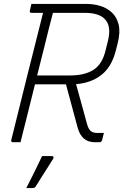

<svg xmlns="http://www.w3.org/2000/svg" viewBox="-20 -720 640 972"><path d="M84 0H45Q39 0 37.5 -3.5Q36 -7 37 -11Q77 -172 117 -333Q157 -494 198 -655H139Q133 -655 131.5 -658.5Q130 -662 131 -666Q133 -675 135 -683Q137 -691 139 -700H421Q454 -700 487.5 -690Q521 -680 546 -657Q571 -634 580.5 -596Q590 -558 576 -502L565 -459Q544 -380 492.5 -340Q441 -300 365 -294Q379 -244 393 -193Q407 -142 421 -91Q428 -66 439.5 -56.5Q451 -47 471 -47H506Q504 -37 501.5 -29Q499 -21 497 -11Q494 0 483 0H460Q393 0 373 -74L314 -293H157Q145 -245 133 -196.5Q121 -148 109 -100Q102 -74 96 -49Q90 -24 84 0ZM205 -485Q196 -448 186.5 -411.5Q177 -375 168 -338H334Q408 -338 452.5 -366Q497 -394 514 -463L525 -507Q547 -589 509 -625Q479 -655 408 -655H248Q237 -613 226 -570Q215 -527 205 -485ZM193 70H242Q248 70 250.5 74Q253 78 249 84Q231 113 218.5 132.5Q206 152 193.5 171.5Q181 191 162 222Q160 226 156 229Q152 232 145 232H113Q130 199 142.5 174Q155 149 167 124.5Q179 100 193 70Z"/></svg>

Font: Recursive Mn Lnr St Lt
Style: Italic
Weight: 300
Italic angle: -15°
Monospace: yes
Version: Version 1.079;hotconv 1.0.112;makeotfexe 2.5.65598; ttfautoh